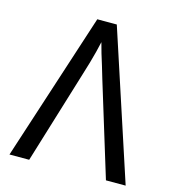

<svg xmlns="http://www.w3.org/2000/svg" viewBox="-107 -804 813 894"><g transform="rotate(15 300.0 -357.0)"><path d="M20 0 252 -714H346L580 0H485L347 -450Q338 -482 329 -510.5Q320 -539 312 -565.5Q304 -592 298 -616Q293 -592 286 -565.5Q279 -539 271 -510.5Q263 -482 253 -451L115 0Z"/></g></svg>

Font: Noto Sans Mono
Style: Regular
Weight: 400
Designer: Monotype Design Team
Foundry: Monotype Imaging Inc.
Version: Version 2.014